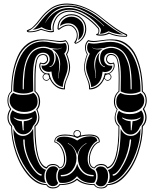

<svg xmlns="http://www.w3.org/2000/svg" viewBox="-20 -1040 869 1082"><path d="M567 -894Q552 -910 527 -931Q502 -952 455.5 -976.5Q409 -1001 370 -1001Q322 -1001 288 -976.5Q254 -952 234 -911V-910Q286 -995 370 -995Q408 -995 454 -972Q500 -949 526 -928Q552 -907 566 -892ZM425 -843Q425 -871 408 -890Q391 -909 364 -909Q340 -909 318 -893Q322 -917 340.5 -931.5Q359 -946 382 -946Q411 -946 432 -926Q452 -908 452 -876Q452 -834 420 -814Q425 -829 425 -843ZM674 -845Q630 -847 592 -864Q565 -850 550 -850Q546 -850 543 -850Q549 -863 549 -870Q548 -879 543 -885Q508 -929 463 -957Q418 -985 373 -985Q350 -985 329 -978Q302 -968 284.5 -940Q267 -912 267 -887Q267 -877 270 -870H266Q243 -870 214 -887Q207 -883 191.5 -878Q176 -873 167 -873H164Q178 -880 195 -902Q238 -960 273.5 -984.5Q309 -1009 366 -1009Q411 -1009 456.5 -988.5Q502 -968 533.5 -942.5Q565 -917 605 -887.5Q645 -858 674 -845ZM365 -901Q388 -901 403 -882.5Q418 -864 418 -841Q418 -819 406 -800L407 -798Q430 -806 445 -828.5Q460 -851 460 -878Q460 -910 437.5 -932Q415 -954 382 -954Q353 -954 331.5 -935Q310 -916 310 -880L312 -879Q340 -901 365 -901ZM690 -838Q691 -838 691 -840Q691 -842 690 -842Q657 -855 615 -886.5Q573 -918 541 -944.5Q509 -971 460 -992Q411 -1013 360 -1014H358Q330 -1014 306 -1006.5Q282 -999 264 -985Q246 -971 235 -960Q224 -949 210 -931Q196 -913 191 -907Q160 -873 140 -866Q140 -865 139 -864Q140 -864 142.5 -863.5Q145 -863 146 -863Q181 -863 211 -878Q212 -877 233 -870.5Q254 -864 266 -864Q271 -864 278 -866Q276 -874 276 -880Q276 -905 289.5 -931.5Q303 -958 331 -971Q351 -980 371 -980Q413 -980 458 -951.5Q503 -923 536 -883Q540 -878 540 -868Q540 -854 533 -846Q542 -845 548 -845Q575 -845 593 -857Q633 -838 678 -838ZM413 -842Q413 -862 399 -879Q385 -896 365 -896Q340 -895 314 -873Q311 -872 310 -872Q309 -872 306.5 -874.5Q304 -877 304 -877V-878Q304 -917 327 -938.5Q350 -960 382 -960Q418 -960 442 -936Q466 -912 466 -878Q466 -831 428 -804Q417 -796 406 -793L399 -798Q399 -799 399 -800.5Q399 -802 399 -802Q413 -820 413 -842ZM146 -858Q131 -858 131 -866Q131 -870 138 -872Q141 -873 144 -874.5Q147 -876 149.5 -877Q152 -878 155 -880Q158 -882 159.5 -883Q161 -884 164 -887Q167 -890 168 -891Q169 -892 172.5 -895.5Q176 -899 177 -900Q178 -901 182 -905.5Q186 -910 187 -911Q192 -917 206.5 -935.5Q221 -954 232.5 -965.5Q244 -977 262.5 -991Q281 -1005 305 -1012.5Q329 -1020 358 -1020H360Q411 -1019 460.5 -997.5Q510 -976 542.5 -949.5Q575 -923 617 -892Q659 -861 692 -848Q697 -846 697 -841Q697 -833 690 -833H678Q634 -833 595 -850Q573 -839 548 -839Q534 -839 524 -842Q521 -844 522 -846.5Q523 -849 526 -849Q535 -850 535 -865Q535 -876 532 -879Q499 -918 455.5 -946Q412 -974 372 -974Q351 -974 334 -966Q307 -954 294.5 -929Q282 -904 282 -881Q282 -870 284 -864Q285 -863 282 -860Q274 -858 270 -858Q260 -858 250 -860.5Q240 -863 227.5 -867Q215 -871 211 -872Q181 -858 146 -858ZM649 -597Q649 -663 641 -696.5Q633 -730 605 -730Q595 -730 589 -723Q583 -716 583 -704Q583 -697 590 -690.5Q597 -684 606 -684Q612 -684 620 -688Q626 -682 626 -670Q626 -657 617.5 -644Q609 -631 596 -625Q608 -618 608 -606Q608 -598 601.5 -591.5Q595 -585 587 -585Q575 -585 568 -598Q557 -571 535.5 -553.5Q514 -536 485 -536Q482 -536 482 -539V-546Q482 -568 468 -601Q454 -634 454 -659Q454 -692 470 -734Q459 -753 459 -772Q459 -798 477 -814Q491 -809 509 -809Q522 -809 553.5 -813.5Q585 -818 602 -818H613Q660 -818 695 -792Q730 -766 749 -722Q768 -678 776.5 -629Q785 -580 785 -526Q807 -508 807 -474Q807 -447 792 -426Q806 -402 806 -378Q806 -348 785 -327Q785 -253 759 -177Q733 -101 686.5 -49Q640 3 587 3Q578 22 550.5 22Q523 22 510 3Q446 3 414 -26Q382 3 318 3Q306 22 278 22Q252 22 241 3Q188 3 141.5 -49Q95 -101 69 -177Q43 -253 43 -327Q22 -349 22 -378Q22 -402 37 -426Q22 -445 22 -474Q22 -508 43 -526Q43 -580 51.5 -629Q60 -678 79 -722Q98 -766 133 -792Q168 -818 215 -818H226Q243 -818 274 -813.5Q305 -809 318 -809Q336 -809 350 -814Q369 -797 369 -770Q369 -751 358 -734Q375 -691 375 -660Q375 -635 360.5 -601.5Q346 -568 346 -546V-539Q346 -536 343 -536Q315 -536 293 -553.5Q271 -571 260 -598Q254 -585 241 -585Q233 -585 226.5 -591.5Q220 -598 220 -606Q220 -618 232 -624Q219 -630 210 -643Q201 -656 201 -670Q201 -681 208 -688Q216 -684 222 -684Q231 -684 238 -690.5Q245 -697 245 -704Q245 -716 239 -723Q233 -730 223 -730Q196 -730 188 -695.5Q180 -661 180 -591V-526Q206 -505 206 -466Q206 -440 191 -423Q202 -394 202 -376Q202 -347 180 -327Q180 -115 242 -98Q254 -116 278 -116Q304 -116 317 -96Q341 -101 341 -142Q341 -173 326 -202.5Q311 -232 286 -239Q286 -282 348 -282Q370 -282 397 -276Q394 -281 394 -286Q394 -295 400 -301Q406 -307 415 -307Q424 -307 430 -301Q436 -295 436 -286Q436 -281 434 -276Q461 -282 482 -282Q542 -282 542 -244V-239Q518 -232 502 -202Q486 -172 486 -142Q486 -101 511 -96Q524 -116 550 -116Q575 -116 586 -98Q648 -115 648 -327Q626 -347 626 -375Q626 -395 638 -423Q622 -441 622 -466Q622 -504 648 -526Q648 -538 648.5 -561.5Q649 -585 649 -597ZM398 -286Q398 -279 405 -274Q406 -273 409.5 -272Q413 -271 415 -270Q422 -273 426 -274Q432 -279 432 -286Q432 -293 427 -298Q422 -303 415.5 -303Q409 -303 403.5 -298Q398 -293 398 -286ZM415 -117Q423 -88 446 -67Q469 -46 505 -46Q508 -46 508 -50Q508 -54 505 -54Q464 -54 441.5 -83Q419 -112 419 -150Q419 -176 432 -198.5Q445 -221 468 -231L466 -233Q427 -213 415 -167Q403 -213 364 -233L362 -231Q386 -221 398.5 -198Q411 -175 411 -148Q411 -111 388.5 -82.5Q366 -54 326 -54Q322 -54 322 -50Q322 -46 326 -46Q362 -46 385 -66.5Q408 -87 415 -117ZM213 -58Q186 -62 152.5 -123.5Q119 -185 119 -250Q119 -255 115 -255Q111 -255 111 -250Q111 -205 129.5 -157.5Q148 -110 171 -81.5Q194 -53 210 -50Q215 -49 215 -54Q216 -57 213 -58ZM162 -374Q163 -375 162 -376.5Q161 -378 158 -377Q138 -366 110 -366Q78 -366 61 -377Q59 -378 58 -378Q55 -377 59 -374Q79 -357 103 -357Q104 -347 106 -328.5Q108 -310 108 -309Q108 -305 111 -305Q114 -305 114 -309Q114 -310 113.5 -313Q113 -316 113 -318Q113 -323 113.5 -336.5Q114 -350 114 -357Q142 -358 162 -374ZM287 -744Q300 -734 307 -713Q314 -692 314 -671Q314 -659 311.5 -639Q309 -619 309 -610Q309 -603 310 -600L312 -597Q312 -598 312 -600Q311 -603 311 -609Q311 -618 315 -641Q319 -664 319 -678Q319 -734 274 -763Q282 -762 297 -762Q323 -762 330 -772H329Q324 -765 304 -765Q289 -765 260 -770Q244 -777 226 -777Q108 -777 108 -558V-539Q108 -536 111 -536Q114 -536 114 -539Q114 -567 115 -586Q116 -605 119 -634Q122 -663 128.5 -683.5Q135 -704 146 -724Q157 -744 175 -755.5Q193 -767 217 -770H223Q249 -770 273 -755Q286 -740 286 -714Q286 -696 279.5 -682Q273 -668 262 -666Q256 -665 259 -663Q260 -662 262 -662Q276 -666 285 -681Q294 -696 294 -715Q294 -731 287 -744ZM719 -250Q719 -255 715 -255Q711 -255 711 -250Q705 -183 674 -122.5Q643 -62 618 -58Q613 -57 615 -52Q617 -49 620 -50Q645 -54 679 -117.5Q713 -181 719 -250ZM771 -374Q774 -376 773 -377.5Q772 -379 769 -377Q751 -366 720 -366Q692 -366 672 -377Q669 -378 668 -376.5Q667 -375 669 -374Q688 -358 716 -357Q716 -350 716.5 -335.5Q717 -321 717 -316V-309Q717 -305 719.5 -305Q722 -305 722 -309Q724 -323 727 -357Q753 -358 771 -374ZM557 -763Q511 -734 511 -678Q511 -664 515 -641Q519 -618 519 -609Q519 -603 518 -600H520Q521 -604 521 -612Q521 -620 518.5 -639.5Q516 -659 516 -671Q516 -692 523 -713Q530 -734 543 -744Q536 -731 536 -715Q536 -696 545 -681Q554 -666 569 -662Q571 -662 571 -663Q572 -665 569 -666Q557 -668 550.5 -682Q544 -696 544 -713Q544 -739 558 -755Q581 -770 607 -770H614Q637 -767 655.5 -755.5Q674 -744 684.5 -724Q695 -704 702 -683.5Q709 -663 711.5 -634Q714 -605 715 -586Q716 -567 716 -539Q716 -536 719 -536Q722 -536 722 -539V-564Q722 -777 604 -777Q586 -777 570 -770Q540 -765 526 -765Q507 -765 502 -772H500Q506 -762 534 -762Q549 -762 557 -763ZM240 -9Q192 -11 148.5 -62Q105 -113 80.5 -182.5Q56 -252 55 -314Q75 -274 110 -274Q127 -274 142.5 -285Q158 -296 167 -316Q167 -262 172 -217Q177 -172 194 -131Q211 -90 239 -83Q230 -68 230 -46Q230 -20 240 -9ZM238 -50Q238 -72 250 -87.5Q262 -103 281 -103Q300 -103 308 -86Q297 -71 297 -47Q297 -22 308 -9Q300 9 278 9Q259 9 248.5 -8Q238 -25 238 -50ZM178 -417Q188 -399 188 -379Q188 -352 166 -330Q159 -307 144 -295Q129 -283 111 -283Q94 -283 79.5 -295Q65 -307 58 -329Q37 -349 37 -378Q37 -402 51 -419Q75 -398 116 -398Q157 -398 178 -417ZM528 -246Q507 -236 490.5 -206.5Q474 -177 474 -145Q474 -95 510 -82Q522 -70 522 -46Q522 -24 510 -10Q506 -9 495 -9Q445 -9 414 -47Q383 -9 333 -9Q322 -9 317 -10Q305 -22 305 -45Q305 -71 315 -85Q354 -92 354 -142Q354 -176 339 -205.5Q324 -235 298 -246Q301 -270 340 -270Q384 -270 415 -248Q448 -272 489 -272Q526 -272 528 -246ZM117 -409Q81 -409 57.5 -427Q34 -445 34 -474Q34 -503 55 -517Q73 -505 110 -505Q148 -505 168 -517Q192 -501 192 -467Q192 -439 171 -424Q150 -409 117 -409ZM589 -49Q589 -24 579 -7Q569 10 549 10Q527 10 519 -8Q530 -22 530 -46Q530 -70 519 -85Q528 -102 547 -102Q570 -102 582 -82Q589 -70 589 -49ZM772 -314Q772 -251 747 -181.5Q722 -112 678.5 -61.5Q635 -11 587 -8Q598 -20 598 -45Q598 -67 588 -82Q616 -89 633 -130Q650 -171 655 -216Q660 -261 660 -314Q680 -274 717 -274Q752 -274 772 -314ZM55 -526Q55 -649 98.5 -727.5Q142 -806 222 -806Q242 -806 273 -800Q304 -794 318 -794Q331 -794 348 -798Q356 -788 356 -773Q356 -752 342 -738Q362 -695 362 -663Q362 -641 348 -606.5Q334 -572 334 -550Q276 -562 270 -637Q262 -635 257 -635Q239 -635 226.5 -644.5Q214 -654 214 -669V-671Q218 -670 224 -670Q240 -670 250 -681Q260 -692 260 -705Q260 -724 249.5 -733.5Q239 -743 223 -743Q205 -743 193 -732Q181 -721 175.5 -700Q170 -679 168 -658.5Q166 -638 166 -609Q166 -595 166.5 -571.5Q167 -548 167 -539V-526Q144 -513 113 -513Q82 -513 55 -526ZM776 -418Q790 -401 790 -377Q790 -348 769 -327Q762 -306 747.5 -294Q733 -282 716 -282Q698 -282 683.5 -294.5Q669 -307 662 -330Q639 -350 639 -378Q639 -397 650 -416Q671 -397 711 -397Q752 -397 776 -418ZM793 -474Q793 -444 769.5 -426Q746 -408 710 -408Q677 -408 656 -423Q635 -438 635 -466Q635 -500 659 -516Q680 -504 718 -504Q755 -504 772 -516Q793 -502 793 -474ZM661 -608Q661 -636 659 -657Q657 -678 652 -699Q647 -720 635 -731Q623 -742 606 -742Q589 -742 578 -733Q567 -724 567 -704Q567 -691 577 -680.5Q587 -670 603 -670Q610 -670 613 -670V-668Q613 -653 600.5 -643.5Q588 -634 570 -634Q566 -634 558 -636Q551 -561 494 -549Q493 -571 479 -605.5Q465 -640 465 -662Q465 -694 486 -737Q471 -750 471 -772Q471 -787 479 -798Q497 -794 509 -794Q523 -794 553 -799Q583 -804 603 -804Q685 -804 728.5 -727Q772 -650 772 -525Q745 -512 715 -512Q684 -512 660 -525V-534Q660 -543 660.5 -568Q661 -593 661 -608ZM229 -813Q178 -813 141.5 -787.5Q105 -762 85.5 -718.5Q66 -675 57 -627Q48 -579 48 -524Q27 -508 27 -474Q27 -447 42 -428Q44 -424 43 -424Q28 -401 28 -378Q28 -350 48 -330Q48 -256 74 -181.5Q100 -107 146 -55.5Q192 -4 244 -2Q253 16 279 16Q306 16 314 -2Q379 -2 412 -33Q415 -34 416 -33Q449 -2 514 -2Q522 17 549 17Q575 17 583 -2Q635 -4 681.5 -55.5Q728 -107 753.5 -181.5Q779 -256 779 -330Q799 -350 799 -378Q799 -402 785 -424Q784 -425 786 -428Q801 -446 801 -474Q801 -507 779 -524Q779 -579 770.5 -627Q762 -675 742.5 -718.5Q723 -762 686.5 -787.5Q650 -813 599 -813Q581 -813 550.5 -808Q520 -803 507 -803Q490 -803 478 -807Q464 -793 464 -770Q464 -751 475 -735Q458 -694 458 -660Q458 -634 473 -600.5Q488 -567 488 -546V-542Q521 -546 542.5 -568.5Q564 -591 570 -626Q570 -627 572 -627Q574 -627 577.5 -626.5Q581 -626 582 -626Q597 -626 609 -640Q621 -654 621 -670Q621 -677 618 -682Q610 -678 604 -678Q593 -678 585.5 -686.5Q578 -695 578 -704Q578 -718 585 -727Q592 -736 605 -736Q621 -736 631.5 -725.5Q642 -715 646.5 -693.5Q651 -672 652.5 -651Q654 -630 654 -597Q654 -585 653.5 -561Q653 -537 653 -524Q628 -504 628 -467Q628 -440 643 -424Q631 -399 631 -378Q631 -348 653 -330Q653 -286 651 -253Q649 -220 642.5 -182.5Q636 -145 622 -121Q608 -97 586 -90Q584 -89 582 -93Q573 -110 549 -110Q525 -110 514 -91Q481 -93 481 -142Q481 -173 496.5 -203.5Q512 -234 537 -242Q537 -276 483 -276Q441 -276 417 -262Q415 -261 414 -262Q390 -276 346 -276Q291 -276 291 -242Q316 -234 331.5 -203.5Q347 -173 347 -142Q347 -120 338.5 -106Q330 -92 313 -91Q303 -110 279.5 -110Q256 -110 246 -93Q244 -89 242 -90Q174 -109 174 -330Q196 -348 196 -378Q196 -399 184 -424Q199 -440 199 -467Q199 -504 174 -524V-586Q174 -623 175.5 -644.5Q177 -666 181.5 -689.5Q186 -713 196 -724Q206 -735 222 -735Q251 -735 251 -704Q251 -695 243 -686.5Q235 -678 224 -678Q218 -678 210 -682Q207 -677 207 -670Q207 -654 219 -640Q231 -626 247 -626Q248 -626 251.5 -626.5Q255 -627 256.5 -627Q258 -627 258 -626Q264 -591 285.5 -568.5Q307 -546 340 -542V-545Q340 -565 354.5 -599Q369 -633 369 -659Q369 -693 352 -735Q364 -751 364 -771Q364 -792 350 -807Q338 -803 322 -803Q308 -803 277.5 -808Q247 -813 229 -813ZM590 -622Q576 -618 574 -616Q574 -614 572.5 -609.5Q571 -605 570 -603Q573 -589 587 -589Q594 -589 599 -594Q604 -599 604 -606Q604 -620 590 -622ZM238 -622Q224 -619 224 -606Q224 -599 229 -594Q234 -589 241 -589Q255 -589 258 -603Q257 -605 255.5 -609.5Q254 -614 254 -616Q250 -619 248 -621Q242 -621 238 -622Z"/></svg>

Font: Indiction Unicode
Style: Normal
Weight: 500
Version: Version 1.1